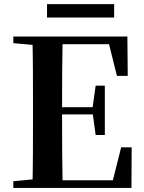

<svg xmlns="http://www.w3.org/2000/svg" viewBox="-20 -919 706 939"><path d="M210 -833.1V-898.8H538.2V-833.1ZM45.1 0V-32.6L198.2 -47.3H212.6V0ZM138.6 0Q140.6 -85.2 141 -171.8Q141.4 -258.5 141.4 -346.1V-393.6Q141.4 -481.3 141 -567.7Q140.6 -654.1 138.6 -740.5H286.3Q284.6 -655.6 284.1 -567.7Q283.6 -479.8 283.6 -387.2V-359.2Q283.6 -263 284.1 -174.8Q284.6 -86.6 286.3 0ZM212.6 0V-37.4H595.3L523.6 -3.7L572.5 -198.6H623.9L622.9 0ZM212.6 -359.5V-394.7H458.6V-359.5ZM447.8 -258.7 432.6 -369.7V-390.7L447.8 -500.1H492.7V-258.7ZM45.1 -707.9V-740.5H212.6V-694.2H198.2ZM551.8 -548 504.4 -738.1 574.9 -702.9H212.6V-740.5H603L604.7 -548Z"/></svg>

Font: Noto Serif JP
Style: Regular
Weight: 200
Designer: Ryoko NISHIZUKA 西塚涼子 (kana & ideographs); Frank Grießhammer (Latin, Greek & Cyrillic); Wenlong ZHANG 张文龙 (bopomofo); San
Foundry: Adobe
Version: Version 2.001;hotconv 1.1.0;makeotfexe 2.6.0